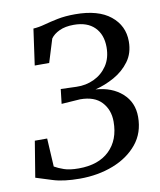

<svg xmlns="http://www.w3.org/2000/svg" viewBox="-85 -819 749 896"><g transform="rotate(-10 290.0 -371.0)"><path d="M221.5 8.5Q144 8.5 93.2 -7.8Q42.5 -24 16.5 -32L44.5 -202.5H103L110.5 -68.5Q128.5 -58 154.8 -48.8Q181 -39.5 224.5 -39.5Q318.5 -39.5 370.2 -89.8Q422 -140 422 -226.5Q422 -282.5 388 -319.2Q354 -356 286 -356L197.5 -350L205.5 -419L279.5 -416.5Q324.5 -415 363.2 -433.2Q402 -451.5 426 -487.2Q450 -523 450 -574.5Q450 -634 415.5 -668.8Q381 -703.5 317 -703.5Q276.5 -703.5 248.8 -690.5Q221 -677.5 207.5 -658L173.5 -548H105L129 -719Q155 -720.5 184 -728.5Q213 -736.5 249 -743.8Q285 -751 331.5 -751Q441 -751 499 -704.2Q557 -657.5 557 -583Q557 -527.5 528.2 -488.5Q499.5 -449.5 455.5 -425Q411.5 -400.5 365 -389Q442.5 -383.5 490.5 -340.5Q538.5 -297.5 538.5 -228.5Q538.5 -153 495.2 -100.2Q452 -47.5 380 -19.5Q308 8.5 221.5 8.5Z"/></g></svg>

Font: Merriweather Text Regular
Style: Italic
Weight: 400
Italic angle: -7.8°
Designer: Eben Sorkin
Foundry: Eben Sorkin
Version: Version 2.100; ttfautohint (v1.7.19-72a1) -l 8 -r 50 -G 200 